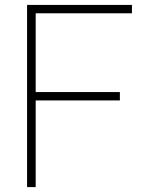

<svg xmlns="http://www.w3.org/2000/svg" viewBox="-20 -760 631 780"><path d="M90 0V-740H516V-706H125V-386H467V-352H125V0Z"/></svg>

Font: Be Vietnam Pro Thin
Style: Regular
Weight: 100
Designer: Lam Bao, Tony Le, Vietanh Nguyen
Foundry: Yellow Type Foundry
Version: Version 1.002; ttfautohint (v1.8.3)